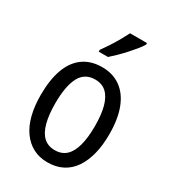

<svg xmlns="http://www.w3.org/2000/svg" viewBox="-188 -865 870 973"><g transform="rotate(30 246.5 -378.0)"><path d="M447 -269Q447 -205 434 -154Q421 -103 396 -66Q371 -29 333 -9.5Q295 10 245 10Q198 10 161 -9.5Q124 -29 98 -65.5Q72 -102 59 -153.5Q46 -205 46 -269Q46 -358 68.5 -420Q91 -482 136 -514.5Q181 -547 247 -547Q309 -547 354 -515Q399 -483 423 -421.5Q447 -360 447 -269ZM131 -269Q131 -202 143.5 -155.5Q156 -109 181.5 -85.5Q207 -62 247 -62Q287 -62 312.5 -85.5Q338 -109 350.5 -155.5Q363 -202 363 -269Q363 -337 350.5 -382.5Q338 -428 312.5 -451.5Q287 -475 247 -475Q186 -475 158.5 -422.5Q131 -370 131 -269ZM381 -757Q372 -741 355.5 -721Q339 -701 319.5 -679.5Q300 -658 280.5 -639Q261 -620 245 -606H191V-617Q209 -642 225.5 -667.5Q242 -693 256.5 -718.5Q271 -744 282 -766H381Z"/></g></svg>

Font: Noto Sans Khmer Condensed
Style: Regular
Weight: 400
Width: 3
Designer: Danh Hong and the Monotype Design Team
Foundry: Monotype Imaging Inc.
Version: Version 2.004